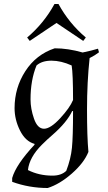

<svg xmlns="http://www.w3.org/2000/svg" viewBox="-20 -727 543 962"><path d="M53 -185Q53 -287 107 -370.5Q161 -454 254 -485Q321 -485 394 -464Q438 -473 471 -483L476 -465Q457 -450 429 -436Q416 -315 416 -178.5Q416 -42 423 34Q401 89 340 142.5Q279 196 219 215Q126 215 41 184V165Q60 98 153 -2V-6Q107 -19 80 -73.5Q53 -128 53 -185ZM133 -229Q133 -182 150.5 -132Q168 -82 200.5 -82Q233 -82 281.5 -134.5Q330 -187 346 -226Q346 -357 339 -399Q286 -423 238 -423Q190 -423 163 -399Q133 -326 133 -229ZM243 153Q287 153 312 129Q335 69 340.5 13Q346 -43 346 -170L342 -171Q315 -114 244 -52Q216 -28 190 -2Q127 61 120 125Q175 153 243 153ZM263 -612 129 -522 116 -539Q200 -610 253 -707H273Q326 -610 410 -539L397 -522Z"/></svg>

Font: Almendra
Style: Regular
Weight: 400
Designer: Ana Sanfelippo
Foundry: Ana Sanfelippo
Version: Version 1.004